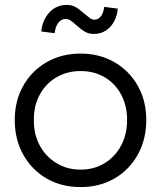

<svg xmlns="http://www.w3.org/2000/svg" viewBox="-20 -751 647 781"><path d="M40 -263Q40 -341 74.5 -402Q109 -463 169.5 -498Q230 -533 308 -533Q385 -533 445.5 -498Q506 -463 540.5 -402Q575 -341 575 -263Q575 -184 540.5 -122Q506 -60 445.5 -25Q385 10 308 10Q230 10 169.5 -25Q109 -60 74.5 -122Q40 -184 40 -263ZM497 -263Q497 -321 473 -366Q449 -411 406 -436.5Q363 -462 308 -462Q253 -462 209.5 -436.5Q166 -411 141.5 -365.5Q117 -320 118 -263Q117 -205 141.5 -159.5Q166 -114 209.5 -87.5Q253 -61 308 -61Q363 -61 406 -87.5Q449 -114 473 -159.5Q497 -205 497 -263ZM290 -649Q276 -662 266.5 -668Q257 -674 247 -674Q230 -674 218 -659.5Q206 -645 202 -616L148 -623Q152 -668 180 -699.5Q208 -731 252 -731Q271 -731 286 -723Q301 -715 321 -697Q336 -685 345 -678Q354 -671 365 -671Q380 -671 390.5 -685Q401 -699 404 -723L459 -716Q457 -688 444.5 -664.5Q432 -641 411 -627Q390 -613 362 -613Q341 -613 325.5 -622Q310 -631 290 -649Z"/></svg>

Font: Our Lexend Light
Style: Regular
Weight: 300
Designer: Bonnie Shaver-Troup, Thomas Jockin
Foundry: Lexend
Version: Version 1.007